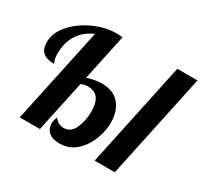

<svg xmlns="http://www.w3.org/2000/svg" viewBox="-156 -960 1250 1188"><g transform="rotate(30 469.0 -366.5)"><path d="M315.5 -6C333.2 9.3 358.3 17 391 17C438.3 17 478 2.3 510 -27C542 -56.3 565.8 -91.8 581.5 -133.5C597.2 -175.2 605 -214.3 605 -251C605 -307 590.8 -351.8 562.5 -385.5C534.2 -419.2 492 -436 436 -436C406 -436 371.7 -430 333 -418L403 -748C385.7 -749.3 372.3 -750 363 -750C308.3 -750 253.7 -737.5 199 -712.5C144.3 -687.5 99.5 -654.8 64.5 -614.5C29.5 -574.2 12 -532.7 12 -490C12 -455.3 20.8 -430.5 38.5 -415.5C56.2 -400.5 83 -393 119 -393C119 -394.3 116.7 -399.8 112 -409.5C107.3 -419.2 105 -436.3 105 -461C105 -513.7 117.2 -558.7 141.5 -596C165.8 -633.3 200.3 -661.3 245 -680L100 0H244L322 -366C336.7 -373.3 353 -377 371 -377C434.3 -377 466 -336 466 -254C466 -208.7 457.8 -168.2 441.5 -132.5C425.2 -96.8 400.3 -79 367 -79C341 -79 318.7 -91 300 -115C292.7 -97 289 -80.7 289 -66C289 -41.3 297.8 -21.3 315.5 -6ZM794 -748 635 0H779L938 -748Z"/></g></svg>

Font: DonutKreme
Style: Regular
Weight: 400
Designer: Impallari Type
Foundry: Impallari Type
Version: Version 2.100